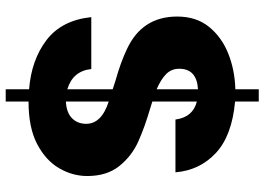

<svg xmlns="http://www.w3.org/2000/svg" viewBox="-147 -693 927 673"><g transform="rotate(90 316.5 -356.5)"><path d="M336 87H293V5Q190 -3 120.5 -56Q51 -109 40 -213H222Q229 -148 293 -129V-288L262 -298Q198 -316 152 -338Q38 -391 38 -514Q38 -581 74 -625.5Q110 -670 167.5 -693Q225 -716 293 -718V-800H336V-717Q456 -706 516.5 -649.5Q577 -593 584 -508H399Q391 -569 336 -583V-427L358 -420Q427 -400 477.5 -377Q528 -354 562.5 -310.5Q597 -267 597 -199Q597 -147 569.5 -100Q542 -53 484.5 -23Q427 7 336 7ZM293 -442V-587Q221 -583 221 -521Q221 -494 239.5 -475.5Q258 -457 293 -442ZM336 -124Q375 -126 394.5 -145.5Q414 -165 414 -195Q414 -249 336 -274Z"/></g></svg>

Font: Ulagadi Sans
Style: Bold
Weight: 700
Designer: Ninad Kale (Devanagari), Jonny Pinhorn (Latin)
Foundry: Indian Type Foundry
Version: Version 3.01;March 29, 2020;FontCreator 12.0.0.2522 64-bit; 